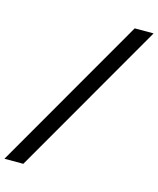

<svg xmlns="http://www.w3.org/2000/svg" viewBox="-217 -852 865 1051"><g transform="rotate(15 215.5 -326.0)"><path d="M17 111H-90L414 -763H521Z"/></g></svg>

Font: Open Sauce Sans SemiBold Italic
Style: Regular
Weight: 600
Italic angle: -10°
Designer: Alfredo Marco Pradil
Foundry: Creative Sauce Fz LLC
Version: Version 1.477